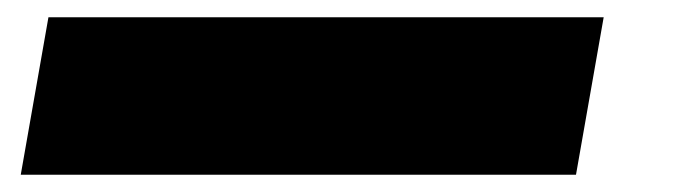

<svg xmlns="http://www.w3.org/2000/svg" viewBox="-20 -350 794 222"><path d="M4 -148H646L678 -330H36Z"/></svg>

Font: Anybody ExtraExpanded Black
Style: Italic
Weight: 900
Width: 8
Italic angle: -10°
Version: Version 1.113;gftools[0.9.25]